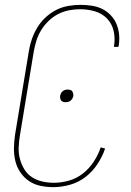

<svg xmlns="http://www.w3.org/2000/svg" viewBox="-20 -763 540 791"><path d="M200 8Q173 8 146.5 2.5Q120 -3 99 -17.5Q78 -32 63.5 -53.5Q49 -75 43 -100.5Q37 -126 37.5 -153.5Q38 -181 42 -208L99 -553Q103 -578 111.5 -602.5Q120 -627 134 -650Q148 -673 168 -691.5Q188 -710 211.5 -722Q235 -734 261 -738.5Q287 -743 311 -743Q335 -743 358 -739.5Q381 -736 400.5 -726.5Q420 -717 435.5 -701Q451 -685 459.5 -665Q468 -645 470.5 -622Q473 -599 469 -575L468 -570H449L450 -575Q455 -606 448 -636Q441 -666 420.5 -687Q400 -708 370.5 -716.5Q341 -725 310 -725Q287 -725 264 -720.5Q241 -716 219.5 -705Q198 -694 180 -676.5Q162 -659 149.5 -638.5Q137 -618 130 -595.5Q123 -573 119 -550L62 -205Q58 -181 57 -156Q56 -131 62 -108.5Q68 -86 80 -66Q92 -46 111 -33.5Q130 -21 153.5 -15.5Q177 -10 202 -10Q233 -10 264.5 -19Q296 -28 322 -48.5Q348 -69 366.5 -97.5Q385 -126 395 -156L413 -151Q402 -118 381.5 -87Q361 -56 332.5 -34Q304 -12 269 -2Q234 8 200 8ZM250 -342Q245 -342 240 -343.5Q235 -345 232 -349Q229 -353 228 -358Q227 -363 228 -369Q229 -374 231.5 -379Q234 -384 238.5 -387.5Q243 -391 248 -392.5Q253 -394 259 -394Q264 -394 269.5 -392.5Q275 -391 277.5 -387Q280 -383 281.5 -378Q283 -373 282 -367Q281 -362 278 -357Q275 -352 271 -348.5Q267 -345 261.5 -343.5Q256 -342 250 -342Z"/></svg>

Font: Iosevka Thin
Style: Italic
Weight: 100
Italic angle: -9°
Monospace: yes
Designer: Belleve Invis
Foundry: Belleve Invis
Version: Version 32.5.0; ttfautohint (v1.8.4)